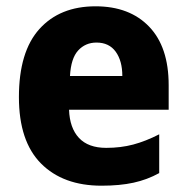

<svg xmlns="http://www.w3.org/2000/svg" viewBox="-20 -579 593 609"><path d="M283 -559Q391 -559 453 -494.5Q515 -430 515 -309V-231H199Q201 -173 230.5 -141.5Q260 -110 317 -110Q363 -110 402.5 -120.5Q442 -131 485 -153V-30Q447 -9 403.5 0.5Q360 10 302 10Q180 10 110 -60.5Q40 -131 40 -271Q40 -415 105 -487Q170 -559 283 -559ZM286 -444Q251 -444 228 -419Q205 -394 202 -338H368Q368 -386 347 -415Q326 -444 286 -444Z"/></svg>

Font: Noto Sans Malayalam SemiCondensed ExtraBold
Style: Regular
Weight: 800
Width: 4
Designer: Jelle Bosma - Monotype Design Team
Foundry: Monotype Imaging Inc.
Version: Version 2.104; ttfautohint (v1.8.4.7-5d5b)